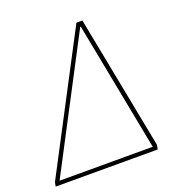

<svg xmlns="http://www.w3.org/2000/svg" viewBox="-132 -805 853 912"><g transform="rotate(-20 294.5 -349.0)"><path d="M-5 0 -1 -21 354 -698H384L515 -22L511 0ZM493 -20 367 -673H364L22 -20Z"/></g></svg>

Font: IBM Plex Sans Thin
Style: Italic
Weight: 100
Italic angle: -11.31°
Designer: Mike Abbink, Paul van der Laan, Pieter van Rosmalen
Foundry: Bold Monday
Version: Version 3.0